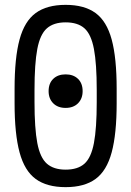

<svg xmlns="http://www.w3.org/2000/svg" viewBox="-20 -760 540 790"><path d="M250 -316Q218 -316 199 -335Q180 -354 180 -385Q180 -417 199 -435.5Q218 -454 250 -454Q282 -454 301 -435.5Q320 -417 320 -385Q320 -354 301 -335Q282 -316 250 -316ZM250 10Q173 10 127 -23.5Q81 -57 60.5 -133Q40 -209 40 -335V-395Q40 -522 60.5 -597.5Q81 -673 127 -706.5Q173 -740 250 -740Q327 -740 373 -706.5Q419 -673 439.5 -597.5Q460 -522 460 -395V-335Q460 -209 439.5 -133Q419 -57 373 -23.5Q327 10 250 10ZM250 -62Q300 -62 327.5 -86.5Q355 -111 366.5 -171.5Q378 -232 378 -340V-390Q378 -498 366.5 -558.5Q355 -619 327.5 -643.5Q300 -668 250 -668Q201 -668 173 -643.5Q145 -619 133.5 -558.5Q122 -498 122 -390V-340Q122 -232 133.5 -171.5Q145 -111 173 -86.5Q201 -62 250 -62Z"/></svg>

Font: M PLUS 1 Code
Style: Regular
Weight: 400
Designer: Coji Morishita
Foundry: UNDERFOREST DESIGN
Version: Version 1.005